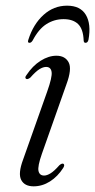

<svg xmlns="http://www.w3.org/2000/svg" viewBox="-20 -649 335 677"><path d="M135.5 -30Q145.5 -30 158.2 -37.8Q171 -45.5 189.5 -66.5Q198.5 -74 203.5 -71.5Q209.5 -68 203 -57Q183.5 -26.5 156.2 -9.2Q129 8 98.5 8Q66.5 8 54.8 -14.5Q43 -37 61.5 -86.5L146.5 -326.5Q164.5 -377 162 -395Q159.5 -413 142.5 -413Q132 -413 119 -405Q106 -397 87 -375.5Q78 -368.5 73 -370.5Q65.5 -374.5 73.5 -384.5Q95 -417 123.2 -434.8Q151.5 -452.5 179 -452.5Q209.5 -452.5 222 -429.2Q234.5 -406 214 -351L128 -107.5Q112 -62 115.8 -46Q119.5 -30 135.5 -30ZM204 -581.5Q171.5 -581.5 144 -564.2Q116.5 -547 95 -506Q90 -498 84 -498Q76 -498 80 -509Q97.5 -564 133.5 -596.5Q169.5 -629 216.5 -629Q263.5 -629 282.8 -596.5Q302 -564 292 -509Q289.5 -498 281.5 -498Q275.5 -498 275 -506Q273.5 -546.5 255.5 -564Q237.5 -581.5 204 -581.5Z"/></svg>

Font: Fraunces 72pt S000 Light
Style: Italic
Weight: 300
Italic angle: -16°
Version: Version 1.000; ttfautohint (v1.8.3)